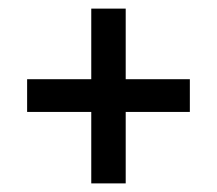

<svg xmlns="http://www.w3.org/2000/svg" viewBox="-20 -441 504 446"><path d="M272 -421V-257H421V-181H272V-15H192V-181H43V-257H192V-421Z"/></svg>

Font: Buenard
Style: Bold
Weight: 700
Foundry: FontFuror
Version: Version 1.002 2011